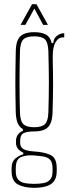

<svg xmlns="http://www.w3.org/2000/svg" viewBox="-20 -759 338 919"><path d="M143.5 140Q96.5 140 66 124Q35.5 108 35.5 60Q35.5 56 35.5 52.8Q35.5 49.5 35.5 46Q35.5 14.5 54.5 -1Q73.5 -16.5 91.5 -20V-28Q73.5 -37 65 -48.2Q56.5 -59.5 56.5 -76Q56.5 -78.5 56.5 -80.2Q56.5 -82 56.5 -84Q56.5 -103.5 67.5 -116.8Q78.5 -130 89.5 -132V-141Q72.5 -151 64.5 -170.2Q56.5 -189.5 55.5 -220Q54.5 -262.5 54 -295.2Q53.5 -328 53.5 -359.5Q53.5 -391 54 -427.5Q54.5 -464 55.5 -514Q56 -546.5 64.8 -566.5Q73.5 -586.5 92.8 -595.8Q112 -605 143.5 -605Q181 -605 201 -593Q221 -581 227.5 -553H235.5Q235.5 -573.5 251.5 -586.8Q267.5 -600 287.5 -600V-580H280.5Q259.5 -580 246 -557.2Q232.5 -534.5 232.5 -491V-468Q233.5 -430.5 233.8 -400.8Q234 -371 234 -343.8Q234 -316.5 233.2 -286.8Q232.5 -257 231.5 -220Q230.5 -188 221.8 -168.2Q213 -148.5 194 -139.2Q175 -130 143.5 -130Q113 -130 94.8 -122.5Q76.5 -115 76.5 -84V-76Q76.5 -61.5 83.8 -52.8Q91 -44 105.8 -39.8Q120.5 -35.5 143.5 -34Q193 -31 222.2 -17Q251.5 -3 251.5 46Q251.5 49.5 251.5 52.8Q251.5 56 251.5 60Q251.5 92 237.8 109.2Q224 126.5 199.5 133.2Q175 140 143.5 140ZM143.5 121Q167.5 121 187.5 117.5Q207.5 114 219.5 101.2Q231.5 88.5 231.5 61Q231.5 57 231.5 53.2Q231.5 49.5 231.5 46Q231.5 17.5 219.8 5.5Q208 -6.5 188 -9.8Q168 -13 143.5 -15Q107 -18 81.2 -7.5Q55.5 3 55.5 46Q55.5 49.5 55.5 53.2Q55.5 57 55.5 61Q55.5 88.5 67.5 101.2Q79.5 114 99.5 117.5Q119.5 121 143.5 121ZM143.5 -150Q179.5 -150 194.8 -164.5Q210 -179 211.5 -220Q212.5 -254 213.2 -290.2Q214 -326.5 214 -364Q214 -401.5 213.2 -439.2Q212.5 -477 211.5 -514Q210 -556 195.2 -570.5Q180.5 -585 143.5 -585Q107 -585 92 -570.5Q77 -556 75.5 -514Q74.5 -477 74 -439.2Q73.5 -401.5 73.5 -364Q73.5 -326.5 74 -290.2Q74.5 -254 75.5 -220Q77 -179 92.2 -164.5Q107.5 -150 143.5 -150ZM78.5 -640 133.5 -739H154.5L209.5 -640H186.5L144.5 -718L101.5 -640Z"/></svg>

Font: Big Shoulders Thin
Style: Regular
Weight: 100
Designer: Patric King
Foundry: XO Type Co
Version: Version 2.002